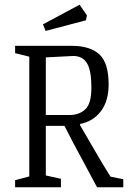

<svg xmlns="http://www.w3.org/2000/svg" viewBox="-20 -793 558 813"><path d="M44 -30 104 -46V-553L44 -568V-599H283Q361 -599 400.5 -563Q440 -527 440 -435Q440 -366 407.5 -322.5Q375 -279 319 -268V-263Q409 -106 448 -45L502 -34V0H391Q377 -27 339 -97Q284 -198 253 -260H174V-50L238 -36V0H44ZM275 -306Q315 -306 341 -330Q367 -354 367 -422Q367 -494 348.5 -525Q330 -556 290 -556L174 -550V-306ZM162 -690 317 -773 348 -728 344 -707 173 -662Z"/></svg>

Font: Grenze Light
Style: Regular
Weight: 300
Designer: Renata Polastri
Foundry: Omnibus-Type
Version: Version 1.002; ttfautohint (v1.8)